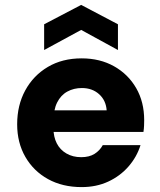

<svg xmlns="http://www.w3.org/2000/svg" viewBox="-20 -751 652 783"><path d="M313 12Q235 12 176 -20.5Q117 -53 83.5 -111Q50 -169 50 -244Q50 -322 83 -382.5Q116 -443 175 -478Q234 -513 313 -513Q388 -513 445.5 -480.5Q503 -448 535.5 -391.5Q568 -335 568 -261Q568 -251 567.5 -238.5Q567 -226 565 -213H156V-301H415Q412 -342 384 -367Q356 -392 314 -392Q281 -392 254.5 -377.5Q228 -363 213 -333Q198 -303 198 -257V-228Q198 -193 211.5 -166.5Q225 -140 251 -125Q277 -110 311 -110Q344 -110 365.5 -123.5Q387 -137 399 -159H553Q538 -111 504 -72Q470 -33 421.5 -10.5Q373 12 313 12ZM160 -547V-652L311 -731L461 -652V-547L311 -629Z"/></svg>

Font: DM Sans 18pt Black
Style: Regular
Weight: 900
Designer: Colophon Foundry, Jonny Pinhorn
Foundry: Colophon Foundry
Version: Version 4.004;gftools[0.9.30]